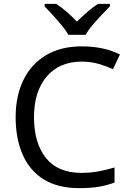

<svg xmlns="http://www.w3.org/2000/svg" viewBox="-20 -964 672 994"><path d="M403 -645Q288 -645 222 -568Q156 -491 156 -357Q156 -224 217.5 -146.5Q279 -69 402 -69Q449 -69 491 -77Q533 -85 573 -97V-19Q533 -4 490.5 3Q448 10 389 10Q280 10 207 -35Q134 -80 97.5 -163Q61 -246 61 -358Q61 -466 100.5 -548.5Q140 -631 217 -677.5Q294 -724 404 -724Q517 -724 601 -682L565 -606Q532 -621 491.5 -633Q451 -645 403 -645ZM334 -784Q321 -807 299 -833.5Q277 -860 253 -886Q229 -912 211 -931V-944H271Q297 -927 325 -903Q353 -879 378 -852Q405 -879 433 -903Q461 -927 487 -944H549V-931Q530 -912 505.5 -886Q481 -860 458.5 -833.5Q436 -807 424 -784Z"/></svg>

Font: Noto Sans Sogdian
Style: Regular
Weight: 400
Designer: Monotype Design Team
Foundry: Monotype Imaging Inc.
Version: Version 2.002; ttfautohint (v1.8.4.7-5d5b)